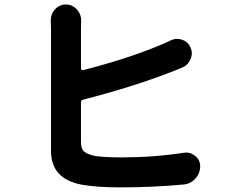

<svg xmlns="http://www.w3.org/2000/svg" viewBox="-20 -808 1040 851"><path d="M348.6 -366.2Q338.9 -364.3 338.9 -354.5V-178.7Q338.9 -148.4 353.5 -135.7Q368.2 -123 404.3 -116.2Q447.3 -110.4 518.6 -110.4Q662.1 -110.4 794.9 -130.9Q800.8 -131.8 805.7 -131.8Q827.1 -131.8 844.7 -117.2Q867.2 -99.6 867.2 -71.3Q867.2 -40 846.2 -16.6Q825.2 6.8 793.9 9.8Q658.2 22.5 510.7 22.5Q410.2 22.5 342.8 10.7Q206.1 -14.6 206.1 -138.7V-683.6L205.1 -718.8Q205.1 -746.1 222.7 -765.6Q243.2 -788.1 272 -788.1Q300.8 -788.1 321.3 -765.6Q339.8 -745.1 339.8 -717.8L338.9 -683.6V-504.9Q338.9 -501 341.8 -498.5Q344.7 -496.1 348.6 -497.1Q545.9 -547.9 688.5 -607.4Q714.8 -618.2 736.3 -628.9Q751 -635.7 765.6 -635.7Q776.4 -635.7 787.1 -631.8Q813.5 -623 824.2 -597.7Q830.1 -585 830.1 -571.3Q830.1 -558.6 824.2 -545.9Q813.5 -519.5 788.1 -508.8Q755.9 -495.1 734.4 -487.3Q568.4 -422.9 348.6 -366.2Z"/></svg>

Font: Gen Jyuu GothicX Bold
Style: Bold
Weight: 700
Designer: Ryoko NISHIZUKA (kana &amp; ideographs); Paul D. Hunt (Latin, Greek &amp; Cyrillic); Wenlong ZHANG (bopomofo); Sandoll C
Version: Version 1.058.20140828